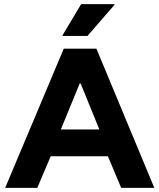

<svg xmlns="http://www.w3.org/2000/svg" viewBox="-20 -911 773 931"><path d="M5 0 289.2 -675H447.5L728.3 0H567.5L503.3 -153.3H225.8L160.8 0ZM275 -283.3H461.7L370.8 -506.7H366.7ZM283.3 -736.7V-740L373.3 -890.8H535V-887.5L404.2 -736.7Z"/></svg>

Font: Funnel Display ExtraBold
Style: Regular
Weight: 800
Designer: NORD ID, Kristian Moeller
Foundry: Dicotype
Version: Version 1.000